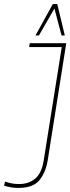

<svg xmlns="http://www.w3.org/2000/svg" viewBox="-56 -912 345 942"><path d="M-36 -1 -31 -21Q-16 -16 0 -12.5Q16 -9 37 -9Q85 -9 116.5 -35.5Q148 -62 158 -122L247 -681H87L90 -700H269L178 -125Q168 -65 137 -27.5Q106 10 34 10Q14 10 -2.5 7Q-19 4 -36 -1ZM118 -738 203 -892H225L262 -738H246L211 -870L135 -738Z"/></svg>

Font: Georama Condensed Thin
Style: Italic
Weight: 100
Width: 3
Italic angle: -9°
Designer: Jean-Baptiste Levee
Foundry: Production Type
Version: Version 1.000